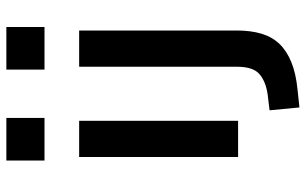

<svg xmlns="http://www.w3.org/2000/svg" viewBox="-199 -570 962 604"><g transform="rotate(-90 282.0 -268.0)"><path d="M79 -609V-729H213V-609ZM90 0V-500H204V0ZM365 -609V-729H499V-609ZM246 193 237 99 287 93Q328 87 351 67Q374 47 374 -3V-500H488V-4Q488 40 478 73.5Q468 107 446 130Q424 153 388.5 167.5Q353 182 302 187Z"/></g></svg>

Font: Nunito Sans 6pt SemiBold
Style: Regular
Weight: 600
Version: Version 3.101;gftools[0.9.27]